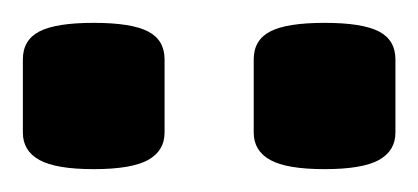

<svg xmlns="http://www.w3.org/2000/svg" viewBox="-20 -729 366 168"><path d="M264 -581Q231 -581 216.5 -589Q202 -597 202 -613V-677Q202 -694 216.5 -701.5Q231 -709 264 -709Q297 -709 311.5 -701.5Q326 -694 326 -677V-613Q326 -597 311.5 -589Q297 -581 264 -581ZM62 -581Q29 -581 14.5 -589Q0 -597 0 -613V-677Q0 -694 14.5 -701.5Q29 -709 62 -709Q95 -709 109.5 -701.5Q124 -694 124 -677V-613Q124 -597 109.5 -589Q95 -581 62 -581Z"/></svg>

Font: Asap Expanded
Style: Bold
Weight: 700
Width: 7
Designer: Pablo Cosgaya
Foundry: Omnibus-Type
Version: Version 3.001; ttfautohint (v1.8.4.7-5d5b)